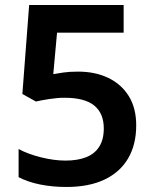

<svg xmlns="http://www.w3.org/2000/svg" viewBox="-20 -734 612 764"><path d="M291 -449Q359 -449 411 -424Q463 -399 492.5 -351.5Q522 -304 522 -235Q522 -159 490 -104Q458 -49 396 -19.5Q334 10 244 10Q188 10 139 0Q90 -10 54 -29V-141Q91 -121 143 -108Q195 -95 241 -95Q289 -95 323 -108.5Q357 -122 375 -150.5Q393 -179 393 -223Q393 -283 355 -314Q317 -345 237 -345Q209 -345 176.5 -340Q144 -335 123 -330L69 -360L96 -714H472V-604H207L192 -439Q209 -442 232.5 -445.5Q256 -449 291 -449Z"/></svg>

Font: Noto Sans Armenian SemiBold
Style: Regular
Weight: 600
Designer: Monotype Design Team
Foundry: Monotype Imaging Inc.
Version: Version 2.007